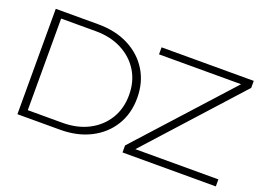

<svg xmlns="http://www.w3.org/2000/svg" viewBox="-107 -1017 1758 1284"><g transform="rotate(20 771.5 -375.0)"><path d="M400 -750Q523 -750 616 -702.5Q709 -655 761 -570.5Q813 -486 813 -375Q813 -264 761 -179.5Q709 -95 616 -47.5Q523 0 400 0H97V-750ZM153 -49H400Q505 -49 585 -90.5Q665 -132 710 -205.5Q755 -279 755 -375Q755 -472 710 -545Q665 -618 585 -659.5Q505 -701 400 -701H153ZM845 0V-50L1434 -700H850V-750H1506V-700L918 -50H1509V0Z"/></g></svg>

Font: Bounded
Style: Regular
Weight: 200
Designer: Vlad Churkin
Version: Version 1.0